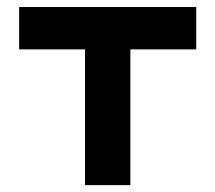

<svg xmlns="http://www.w3.org/2000/svg" viewBox="-20 -538 626 558"><path d="M227.1 0V-517.6H358.9V0ZM35.6 -394.5V-517.6H550.3V-394.5Z"/></svg>

Font: Cascadia Mono
Style: Regular
Weight: 400
Monospace: yes
Designer: Aaron Bell
Foundry: Saja Typeworks
Version: Version 2404.023